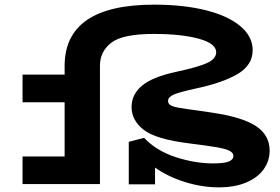

<svg xmlns="http://www.w3.org/2000/svg" viewBox="-20 -792 1206 826"><path d="M1140 -144Q1140 -100 1114.5 -64Q1089 -28 1039.5 -7Q990 14 921 14Q849 14 775.5 -9Q702 -32 647 -71V1H534V-182L600 -199Q653 -143 736 -116Q819 -89 897 -89Q944 -89 964 -97Q984 -105 984 -121Q984 -135 967 -143.5Q950 -152 912.5 -158.5Q875 -165 795 -175Q649 -193 597.5 -234Q546 -275 546 -331Q546 -386 591 -423.5Q636 -461 738 -483Q836 -504 873 -522Q910 -540 910 -567Q910 -605 835 -625.5Q760 -646 642 -646Q507 -646 458.5 -608Q410 -570 410 -510V0H77V-119H258V-352H77V-471H258V-508Q258 -772 643 -772Q769 -772 865 -748Q961 -724 1014 -679.5Q1067 -635 1067 -576Q1067 -512 1002 -473.5Q937 -435 817 -410Q749 -395 726 -384.5Q703 -374 703 -358Q703 -346 713.5 -339.5Q724 -333 749 -328.5Q774 -324 841 -315Q851 -314 862.5 -312Q874 -310 888 -308Q1021 -289 1080.5 -250Q1140 -211 1140 -144Z"/></svg>

Font: BioRhyme Expanded ExtraBold
Style: Regular
Weight: 800
Width: 7
Designer: Aoife Mooney
Foundry: Aoife Mooney Type
Version: Version 1.001